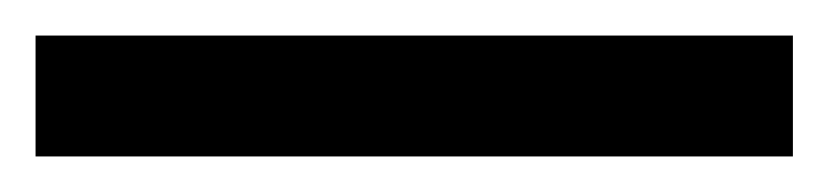

<svg xmlns="http://www.w3.org/2000/svg" viewBox="-20 30 466 108"><path d="M0 118V50H426V118Z"/></svg>

Font: Instrument Sans
Style: Regular
Weight: 400
Designer: Rodrigo Fuenzalida
Foundry: fragTYPE
Version: Version 1.000;gftools[0.9.28]